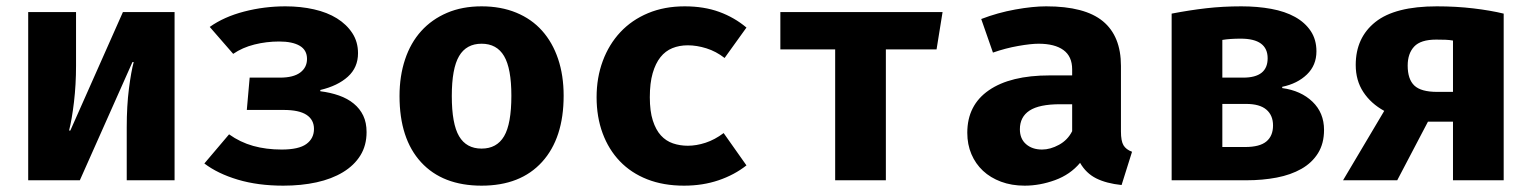

<svg xmlns="http://www.w3.org/2000/svg" viewBox="-20 -569 4840 606"><path d="M368 -531H531V0H380V-167Q380 -235 387 -289.5Q394 -344 402 -373H398L232 0H69V-531H220V-362Q220 -302 213.5 -247Q207 -192 198 -157H202Z M768 -324H864Q906 -324 927.5 -340Q949 -356 949 -383Q949 -411 926 -424.5Q903 -438 861 -438Q821 -438 783 -428.5Q745 -419 716 -399L642 -484Q687 -516 750.5 -532.5Q814 -549 881 -549Q929 -549 971 -539.5Q1013 -530 1043.5 -511Q1074 -492 1092 -464.5Q1110 -437 1110 -401Q1110 -356 1078 -327Q1046 -298 991 -285V-281Q1023 -277 1050 -267.5Q1077 -258 1096.5 -242Q1116 -226 1126.5 -204Q1137 -182 1137 -152Q1137 -110 1117.5 -78.5Q1098 -47 1062.5 -25.5Q1027 -4 979 6.5Q931 17 874 17Q794 17 730.5 -2Q667 -21 625 -53L703 -145Q738 -120 779 -108.5Q820 -97 869 -97Q923 -97 947 -114.5Q971 -132 971 -162Q971 -191 947.5 -206.5Q924 -222 875 -222H759Z M1500 -549Q1561 -549 1609.5 -529Q1658 -509 1691 -472Q1724 -435 1741.5 -383Q1759 -331 1759 -267Q1759 -133 1691 -58Q1623 17 1500 17Q1377 17 1309 -57Q1241 -131 1241 -266Q1241 -329 1258.5 -381.5Q1276 -434 1309.5 -471Q1343 -508 1391 -528.5Q1439 -549 1500 -549ZM1500 -431Q1452 -431 1429 -392Q1406 -353 1406 -266Q1406 -178 1429 -139Q1452 -100 1500 -100Q1548 -100 1571 -139Q1594 -178 1594 -267Q1594 -353 1571 -392Q1548 -431 1500 -431Z M2151 -109Q2178 -109 2207 -118.5Q2236 -128 2264 -149L2336 -47Q2298 -17 2248 0Q2198 17 2139 17Q2074 17 2023 -3Q1972 -23 1936.5 -60Q1901 -97 1882 -148.5Q1863 -200 1863 -262Q1863 -324 1882.5 -376.5Q1902 -429 1938 -467.5Q1974 -506 2025.5 -527.5Q2077 -549 2141 -549Q2202 -549 2250 -531.5Q2298 -514 2336 -482L2267 -386Q2240 -407 2209.5 -416.5Q2179 -426 2151 -426Q2124 -426 2102 -417Q2080 -408 2064.5 -388.5Q2049 -369 2040 -338Q2031 -307 2031 -262Q2031 -218 2040.5 -188.5Q2050 -159 2066 -141.5Q2082 -124 2104 -116.5Q2126 -109 2151 -109Z M2776 -413V0H2616V-413H2443V-531H2955L2936 -413Z M3518 -154Q3518 -124 3526 -110.5Q3534 -97 3553 -90L3520 15Q3472 10 3440 -6Q3408 -22 3389 -55Q3358 -18 3310 -0.5Q3262 17 3214 17Q3173 17 3139.5 4.5Q3106 -8 3082.5 -30Q3059 -52 3046 -82.5Q3033 -113 3033 -150Q3033 -237 3101 -284Q3169 -331 3293 -331H3364V-350Q3364 -391 3336.5 -411Q3309 -431 3258 -431Q3234 -431 3194 -424Q3154 -417 3114 -403L3077 -509Q3129 -529 3184.5 -539Q3240 -549 3282 -549Q3404 -549 3461 -502Q3518 -455 3518 -361ZM3269 -97Q3295 -97 3322.5 -112Q3350 -127 3364 -155V-240H3326Q3260 -240 3229.5 -220Q3199 -200 3199 -161Q3199 -131 3218.5 -114Q3238 -97 3269 -97Z M3998 -173Q3998 -205 3977 -223Q3956 -241 3913 -241H3838V-105H3910Q3956 -105 3977 -122.5Q3998 -140 3998 -173ZM3981 -385Q3981 -447 3896 -447Q3879 -447 3864.5 -446Q3850 -445 3838 -443V-324H3904Q3981 -324 3981 -385ZM4135 -407Q4135 -363 4105 -334Q4075 -305 4027 -295V-291Q4086 -283 4122.5 -248Q4159 -213 4159 -159Q4159 -116 4140 -85.5Q4121 -55 4087.5 -36Q4054 -17 4009.5 -8.5Q3965 0 3914 0H3678V-526Q3735 -537 3787.5 -543Q3840 -549 3898 -549Q3949 -549 3992.5 -541Q4036 -533 4067.5 -515.5Q4099 -498 4117 -471Q4135 -444 4135 -407Z M4259 -364Q4259 -450 4321 -499.5Q4383 -549 4515 -549Q4576 -549 4630.5 -542.5Q4685 -536 4726 -526V0H4566V-185H4487L4390 0H4219L4349 -219Q4307 -242 4283 -278.5Q4259 -315 4259 -364ZM4423 -362Q4423 -319 4444 -299Q4465 -279 4516 -279H4566V-441Q4555 -443 4542.5 -443.5Q4530 -444 4513 -444Q4464 -444 4443.5 -422Q4423 -400 4423 -362Z"/></svg>

Font: Qzxlaeiskcpccdgjqmyffctclhy
Style: Regular
Weight: 700
Monospace: yes
Designer: Carrois Corporate & Edenspiekermann
Foundry: Carrois Corporate GbR & Edenspiekermann AG
Version: Version 2.001